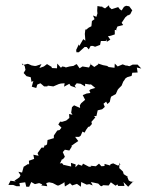

<svg xmlns="http://www.w3.org/2000/svg" viewBox="-20 -702 572 731"><path d="M387 -543 400 -551 391 -564 402 -566 417 -571V-588L427 -587L422 -589L427 -601L449 -607L443 -615L457 -636L469 -646L468 -643L476 -648L483 -662H484L472 -678L460 -680L452 -676L443 -662L436 -667L430 -675L405 -667L396 -675L395 -682L380 -670L364 -678L374 -675L351 -679L350 -661L351 -651L347 -638L334 -643L340 -629L330 -622L328 -602L318 -597L308 -589L305 -590L303 -573L305 -547L297 -553L282 -527L280 -533L270 -512L271 -503H280L302 -523H310L318 -514L325 -527H334L342 -524L361 -531L364 -546H383L384 -552ZM438 -74 428 -72 411 -80 401 -77 399 -72 378 -78V-70L366 -69L357 -79L345 -69L325 -71L328 -68L319 -67L296 -79L292 -71L278 -76L267 -65L268 -76L250 -82L251 -68L224 -74L223 -73L216 -81L203 -79L198 -75L206 -77L211 -85L216 -96L219 -95L227 -105L219 -123L227 -132L244 -129L254 -145L251 -146C260 -153 269 -159 278 -165L266 -181H281L287 -185L294 -201L302 -197L308 -208L316 -219L321 -220L330 -230L328 -238L343 -255L338 -260H347L352 -282L369 -286L379 -295L374 -307L384 -315L389 -306L398 -314L401 -328L403 -334L421 -344L428 -360L432 -365L443 -376L449 -391L455 -399L456 -402L464 -408L481 -413L484 -427L482 -425L504 -426L501 -445L518 -441L504 -456H485L473 -450L463 -452L468 -454L460 -452L447 -457L428 -449L417 -460L416 -444L392 -447L399 -443L388 -451L372 -454L354 -460V-457L339 -447L323 -459H326L319 -445L294 -449L283 -442L272 -458L260 -452H266L245 -449L230 -445L228 -447L217 -449L212 -444L198 -460L197 -442L177 -443V-447L159 -458L147 -449L130 -443L138 -458L117 -451H111L100 -453L89 -458L85 -459L66 -454L63 -461L74 -451L77 -436L70 -424L81 -412L97 -408L100 -390L107 -394L101 -372L118 -367L122 -380L134 -385L148 -373H160L162 -376L183 -373L204 -382L212 -384L226 -385L224 -372L244 -383L249 -375L270 -368L264 -375L272 -385L287 -383L304 -373V-383L323 -380L326 -381L343 -367H342L325 -362L320 -358L324 -348L310 -346L295 -340L304 -322L289 -309L284 -301L285 -291L262 -301L254 -294L251 -273L256 -265L243 -268L244 -253L232 -243L216 -238L209 -239L202 -228L214 -216L207 -207L198 -205L185 -186V-176C177 -174 169 -171 161 -169L159 -152L147 -145L151 -152L147 -140H138L123 -119L127 -109L107 -113L110 -97L90 -90L91 -77L87 -76L89 -79L70 -67L64 -45L50 -48L58 -35L54 -27L35 -14L41 -11L20 -14L12 2H30L43 7H56L54 -5L76 -8L80 9H91L99 -9L113 -1L129 -5L141 0L137 4L160 7L156 -5L167 -8L181 -5L198 4H204L221 -5L225 -9L227 8L245 -3L246 -5L255 4L273 -2L288 9L289 -9L310 1L320 -1L333 4L326 -9L354 -3L363 6L367 7L373 3L389 4H394L402 -8L420 5L427 0L430 6H454L450 -9L468 9L485 -9H492L477 -11L470 -15L463 -33L468 -28L451 -39L448 -49L434 -62L435 -83Z"/></svg>

Font: Charger Distortion
Style: 1
Weight: 400
Designer: Jasper
Foundry: Cannot Into Space Fonts
Version: Version 0.98